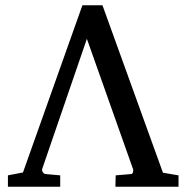

<svg xmlns="http://www.w3.org/2000/svg" viewBox="-20 -707 706 727"><path d="M417 0H656V-43L597 -53L368 -687H292L67 -54L10 -43V0H208V-43L153 -48C145 -48 137 -59 140 -68L309 -560L484 -66C486 -60 483 -48 477 -48L418 -43Z"/></svg>

Font: Veleka
Style: Regular
Weight: 400
Designer: Stefan Peev, Context Ltd, 2016; SIL International, 1997-2014.
Foundry: Stefan Peev, Context Ltd, 2016
Version: Version 1.000